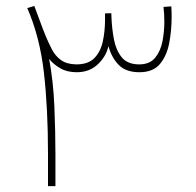

<svg xmlns="http://www.w3.org/2000/svg" viewBox="-20 -636 669 656"><path d="M456.5 -389.2Q409.7 -389.2 385.3 -414.6Q360.8 -439.9 350.6 -478.5Q342.3 -442.4 313.7 -415.8Q285.2 -389.2 242.2 -389.2Q209 -389.2 185.8 -402.8Q162.6 -416.5 147.9 -434.6Q162.1 -358.9 165.8 -271.7Q169.4 -184.6 169.4 -109.4V0H144V-110.8Q144 -264.6 130.1 -387.2Q116.2 -509.8 73.2 -608.4L97.2 -615.7Q107.4 -588.9 116 -565.2Q124.5 -541.5 136.2 -512.7Q146 -489.3 157.5 -467Q168.9 -444.8 188.5 -430.7Q208 -416.5 240.7 -416Q281.2 -416 302.2 -437.3Q323.2 -458.5 331.1 -493.7Q338.9 -528.8 338.9 -570.3V-590.3L360.4 -590.8L360.8 -577.6Q362.3 -538.1 369.4 -501Q376.5 -463.9 396.2 -439.9Q416 -416 455.6 -416Q491.7 -416 510.3 -439Q528.8 -461.9 535.2 -495.4Q541.5 -528.8 541.5 -561Q541.5 -588.9 538.6 -612.3L565.4 -614.3Q565.9 -605 566.2 -595.7Q566.4 -586.4 566.4 -577.6Q566.4 -530.8 557.9 -487.5Q549.3 -444.3 525.9 -416.7Q502.4 -389.2 456.5 -389.2Z"/></svg>

Font: Vazirmatn FD Thin
Style: Regular
Weight: 100
Designer: Saber Rastikerdar
Foundry: Saber Rastikerdar
Version: Version 33.003